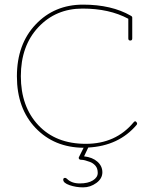

<svg xmlns="http://www.w3.org/2000/svg" viewBox="-20 -633 652 829"><path d="M253 143Q253 135 261 135Q265 135 269 139Q289 159 324.5 159Q360 159 381 146Q402 133 402 113.5Q402 94 392 82.5Q382 71 368 66Q344 57 332 57Q320 57 320 49Q320 45 322 43L341 5Q214 4 133.5 -80.5Q53 -165 53 -303.5Q53 -442 134 -527.5Q215 -613 338.5 -613Q462 -613 545 -565Q551 -562 551 -557V-467Q551 -458 542.5 -458Q534 -458 534 -467V-552Q452 -596 336.5 -596Q221 -596 145.5 -515.5Q70 -435 70 -304Q70 -173 145.5 -92.5Q221 -12 350.5 -12Q480 -12 557 -105Q563 -112 567.5 -107.5Q572 -103 572 -100Q572 -97 570 -94Q493 -3 361 4L343 42Q379 46 400.5 65Q422 84 422 111Q422 138 396 157Q370 176 339 176Q308 176 280.5 166.5Q253 157 253 143Z"/></svg>

Font: Flamenco Light
Style: Regular
Weight: 300
Designer: Luciano Vergara
Foundry: Luciano Vergara
Version: Version 1.003